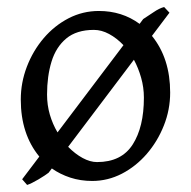

<svg xmlns="http://www.w3.org/2000/svg" viewBox="-20 -500 543 546"><path d="M57.1 25.9 43 9.8 91.8 -54.7Q39.1 -118.7 39.1 -216.8Q39.1 -265.1 56.4 -310.3Q73.7 -355.5 104.2 -391.4Q134.8 -427.2 175 -448Q215.3 -468.8 261.2 -468.8Q327.1 -468.8 377 -432.1L387.2 -445.8Q400.4 -454.1 416.7 -465.3Q433.1 -476.6 446.8 -480L461.9 -463.9L412.1 -397.9Q463.9 -334 463.9 -236.8Q463.9 -188 446 -143.1Q428.2 -98.1 397.5 -62.5Q366.7 -26.9 326.7 -6.1Q286.6 14.6 242.2 14.6Q209 14.6 179.9 5.1Q150.9 -4.4 127.4 -21L118.2 -8.8Q108.9 -1.5 89.1 10.3Q69.3 22 57.1 25.9ZM143.6 -123.5 331.1 -371.6Q312 -391.6 290.3 -403.3Q268.6 -415 247.1 -415Q197.8 -415 168.5 -390.6Q139.2 -366.2 126.5 -324.7Q113.8 -283.2 113.8 -231Q113.8 -201.2 121.8 -173.8Q129.9 -146.5 143.6 -123.5ZM255.9 -39.1Q325.2 -39.1 357.2 -88.9Q389.2 -138.7 389.2 -222.2Q389.2 -251.5 381.3 -279.1Q373.5 -306.6 360.8 -330.1L173.8 -82.5Q193.4 -62.5 214.8 -50.8Q236.3 -39.1 255.9 -39.1Z"/></svg>

Font: David Libre
Style: Regular
Weight: 400
Designer: Ismar David, J. Victor Gaultney, Annie Olsen and Meir Sadan
Foundry: Monotype Imaging Inc. & SIL International
Version: Version 1.100; ttfautohint (v1.8.4.7-5d5b)